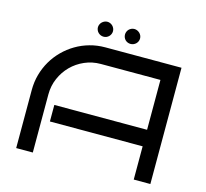

<svg xmlns="http://www.w3.org/2000/svg" viewBox="-118 -982 1199 1117"><g transform="rotate(15 482.0 -423.5)"><path d="M879.9 0H779.8V-200.2H221.2V-299.8H779.8V-600.1H420.9Q369.6 -600.1 324.2 -580.3Q278.8 -560.5 245.1 -526.6Q211.4 -492.7 191.7 -447.3Q171.9 -401.9 171.9 -350.1V0H71.8V-350.1Q71.8 -398.4 84.2 -443.1Q96.7 -487.8 119.4 -526.6Q142.1 -565.4 174.1 -597.4Q206.1 -629.4 244.9 -652.3Q283.7 -675.3 328.1 -687.7Q372.6 -700.2 420.9 -700.2H879.9ZM439.9 -802.2Q439.9 -793 436.3 -784.7Q432.6 -776.4 426.5 -770.3Q420.4 -764.2 412.1 -760.7Q403.8 -757.3 395 -757.3Q385.7 -757.3 377.4 -760.7Q369.1 -764.2 362.8 -770.3Q356.4 -776.4 352.8 -784.7Q349.1 -793 349.1 -802.2Q349.1 -811 352.8 -819.3Q356.4 -827.6 362.8 -833.7Q369.1 -839.8 377.4 -843.5Q385.7 -847.2 395 -847.2Q403.8 -847.2 412.1 -843.5Q420.4 -839.8 426.5 -833.7Q432.6 -827.6 436.3 -819.3Q439.9 -811 439.9 -802.2ZM603 -802.2Q603 -793 599.4 -784.7Q595.7 -776.4 589.4 -770.3Q583 -764.2 574.7 -760.7Q566.4 -757.3 557.1 -757.3Q547.9 -757.3 539.6 -760.7Q531.2 -764.2 525.1 -770.3Q519 -776.4 515.6 -784.7Q512.2 -793 512.2 -802.2Q512.2 -811 515.6 -819.3Q519 -827.6 525.1 -833.7Q531.2 -839.8 539.6 -843.5Q547.9 -847.2 557.1 -847.2Q566.4 -847.2 574.7 -843.5Q583 -839.8 589.4 -833.7Q595.7 -827.6 599.4 -819.3Q603 -811 603 -802.2Z"/></g></svg>

Font: Bruno Ace
Style: Regular
Weight: 400
Designer: Astigmatic (AOETI)
Foundry: Astigmatic (AOETI)
Version: Version 1.000